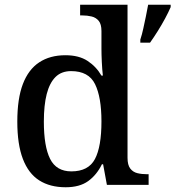

<svg xmlns="http://www.w3.org/2000/svg" viewBox="-20 -780 740 810"><path d="M257 10Q191 10 145.5 -19Q100 -48 76.5 -109.5Q53 -171 53 -267Q53 -364 76.5 -425.5Q100 -487 145.5 -517Q191 -547 256 -547Q313 -547 349.5 -523Q386 -499 408 -461H414Q411 -487 409.5 -518.5Q408 -550 408 -574V-649Q408 -678 396.5 -692Q385 -706 366.5 -710.5Q348 -715 326 -715H318V-760H518V-114Q518 -84 529.5 -69Q541 -54 559.5 -49.5Q578 -45 600 -45H607V0H431L415 -87H410Q388 -42 352 -16Q316 10 257 10ZM281 -57Q353 -57 380.5 -109Q408 -161 408 -268Q408 -370 381 -425Q354 -480 280 -480Q239 -480 214 -455Q189 -430 177 -383Q165 -336 165 -267Q165 -162 191.5 -109.5Q218 -57 281 -57ZM572 -613Q579 -634 584.5 -659.5Q590 -685 595.5 -711Q601 -737 605 -760H700V-750Q691 -729 676.5 -702Q662 -675 645 -648Q628 -621 613 -600H572Z"/></svg>

Font: Noto Serif Thai Medium
Style: Regular
Weight: 500
Version: Version 2.001